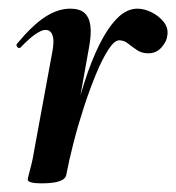

<svg xmlns="http://www.w3.org/2000/svg" viewBox="-20 -415 407 443"><path d="M133 -12 123 -13Q133 -66 146 -120.5Q159 -175 174.5 -224Q190 -273 209 -311.5Q228 -350 250 -372.5Q272 -395 297 -395Q313 -395 330 -386.5Q347 -378 358 -364Q369 -350 366 -333Q365 -320 353 -306Q341 -292 322 -292Q307 -292 296 -299.5Q285 -307 275.5 -314.5Q266 -322 255 -322Q244 -322 230 -300.5Q216 -279 201.5 -244Q187 -209 173.5 -167.5Q160 -126 149.5 -85Q139 -44 133 -12ZM77 8Q58 8 51 5.5Q44 3 44 0Q44 -4 50 -26Q56 -48 60 -74L101 -297Q104 -314 103 -324.5Q102 -335 97.5 -340.5Q93 -346 85 -346Q76 -346 61.5 -336Q47 -326 28 -306Q24 -302 20 -306.5Q16 -311 20 -315Q56 -358 85 -376.5Q114 -395 142 -395Q164 -395 175 -385Q186 -375 188.5 -356Q191 -337 186 -309L133 -12Q130 8 77 8Z"/></svg>

Font: Cormorant
Style: Bold Italic
Weight: 700
Italic angle: -10°
Designer: Christian Thalmann (Catharsis Fonts)
Foundry: Catharsis Fonts
Version: Version 4.000